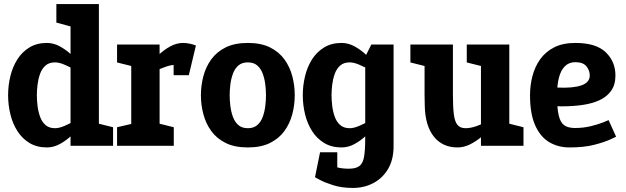

<svg xmlns="http://www.w3.org/2000/svg" viewBox="-20 -720 3089 948"><path d="M328.3 -60V-700H468.3V-70ZM328.3 -60 468.3 -70V0H328.3ZM411 -163.3 421.7 -160Q421.7 -160 410.7 -143Q399.7 -126 379.7 -101Q359.7 -76 333.2 -51Q306.7 -26 275.7 -9Q244.7 8 211.7 8L251.7 -87Q272 -87 298.8 -98.5Q325.7 -110 351.5 -125.2Q377.3 -140.3 394.2 -151.8Q411 -163.3 411 -163.3ZM411 -336.7Q411 -336.7 394.2 -348.2Q377.3 -359.7 351.5 -374.3Q325.7 -389 298.8 -400.5Q272 -412 251.7 -412L211.7 -508Q244.7 -508 275.7 -491Q306.7 -474 333.2 -449Q359.7 -424 379.7 -399Q399.7 -374 410.7 -357Q421.7 -340 421.7 -340ZM251.7 -412Q222.3 -412 204.5 -396.2Q186.7 -380.3 177.7 -355Q168.7 -329.7 165.3 -302Q162 -274.3 162 -250Q162 -225.7 165.3 -197.5Q168.7 -169.3 177.7 -144Q186.7 -118.7 204.5 -102.8Q222.3 -87 251.7 -87L211.7 8Q162 8 125.7 -14Q89.3 -36 65.8 -73Q42.3 -110 31.2 -156Q20 -202 20 -250Q20 -298 31.2 -344Q42.3 -390 65.8 -427Q89.3 -464 125.7 -486Q162 -508 211.7 -508ZM258.3 -700H338.3L357.7 -581.7L258.3 -608.3ZM458.3 0 431.7 -118.3 538.3 -91.7V0Z M843.7 -399.7 883.7 -508ZM628 -500H768V0H628ZM910.3 -381.3Q893.3 -390.7 877.3 -395.2Q861.3 -399.7 843.7 -399.7L883.7 -508Q899.7 -508 917 -504.3Q934.3 -500.7 947.3 -495.3ZM685.3 -336.7 674.7 -340Q674.7 -340 685.7 -357Q696.7 -374 716.7 -399Q736.7 -424 763.2 -449Q789.7 -474 820.7 -491Q851.7 -508 884.7 -508L844.7 -399.7Q824.7 -399.7 797.7 -390.2Q770.7 -380.7 744.8 -368.2Q719 -355.7 702.2 -346.2Q685.3 -336.7 685.3 -336.7ZM638 -391.7 558 -411.7V-500H638ZM558 0V-91.7L658 -115L638 0ZM758 0 731.3 -118.3 838 -91.7V0ZM837.3 -348.7V-488.7L947.3 -495.3L912.3 -348.7Z M972 -250Q972 -298 984.2 -344Q996.3 -390 1023.2 -427Q1050 -464 1094.3 -486Q1138.7 -508 1203.7 -508Q1268.7 -508 1313 -486Q1357.3 -464 1384.2 -427Q1411 -390 1423.2 -344Q1435.3 -298 1435.3 -250Q1435.3 -202 1423.2 -156Q1411 -110 1384.2 -73Q1357.3 -36 1313 -14Q1268.7 8 1203.7 8Q1138.7 8 1094.3 -14Q1050 -36 1023.2 -73Q996.3 -110 984.2 -156Q972 -202 972 -250ZM1114 -250Q1114 -225.7 1117.3 -197.5Q1120.7 -169.3 1129.7 -144Q1138.7 -118.7 1156.5 -102.8Q1174.3 -87 1203.7 -87Q1233 -87 1250.8 -102.8Q1268.7 -118.7 1277.7 -144Q1286.7 -169.3 1290 -197.5Q1293.3 -225.7 1293.3 -250Q1293.3 -274.3 1290 -302Q1286.7 -329.7 1277.7 -355Q1268.7 -380.3 1250.8 -396.2Q1233 -412 1203.7 -412Q1174.3 -412 1156.5 -396.2Q1138.7 -380.3 1129.7 -355Q1120.7 -329.7 1117.3 -302Q1114 -274.3 1114 -250Z M1783.3 -440 1923.3 -430V-70L1783.3 -40ZM1923.3 -70V2Q1923.3 68 1896.2 114Q1869 160 1823.3 184Q1777.7 208 1721.7 208L1701.7 113Q1737 113 1754.5 99.8Q1772 86.7 1777.7 53.3Q1783.3 20 1783.3 -40ZM1783.3 -440 1813.3 -500H1923.3V-430ZM1866 -163.3 1876.7 -160Q1876.7 -160 1865.7 -143Q1854.7 -126 1834.7 -101Q1814.7 -76 1788.2 -51Q1761.7 -26 1730.7 -9Q1699.7 8 1666.7 8L1706.7 -87Q1727 -87 1753.8 -98.5Q1780.7 -110 1806.5 -125.2Q1832.3 -140.3 1849.2 -151.8Q1866 -163.3 1866 -163.3ZM1866 -336.7Q1866 -336.7 1849.2 -348.2Q1832.3 -359.7 1806.5 -374.3Q1780.7 -389 1753.8 -400.5Q1727 -412 1706.7 -412L1666.7 -508Q1699.7 -508 1730.7 -491Q1761.7 -474 1788.2 -449Q1814.7 -424 1834.7 -399Q1854.7 -374 1865.7 -357Q1876.7 -340 1876.7 -340ZM1706.7 -412Q1677.3 -412 1659.5 -396.2Q1641.7 -380.3 1632.7 -355Q1623.7 -329.7 1620.3 -302Q1617 -274.3 1617 -250Q1617 -225.7 1620.3 -197.5Q1623.7 -169.3 1632.7 -144Q1641.7 -118.7 1659.5 -102.8Q1677.3 -87 1706.7 -87L1666.7 8Q1617 8 1580.7 -14Q1544.3 -36 1520.8 -73Q1497.3 -110 1486.2 -156Q1475 -202 1475 -250Q1475 -298 1486.2 -344Q1497.3 -390 1520.8 -427Q1544.3 -464 1580.7 -486Q1617 -508 1666.7 -508ZM1565.7 72.3Q1574.7 77.3 1593.3 87Q1612 96.7 1639.3 104.8Q1666.7 113 1702.7 113L1722.7 208Q1667.7 208 1625.2 194.5Q1582.7 181 1559 168Q1535.3 155 1535.3 155ZM1645.3 31.7V155H1535.3L1560.3 31.7Z M2076.3 -250H2216.3Q2216.3 -192 2220.8 -155.8Q2225.3 -119.7 2238.8 -103.3Q2252.3 -87 2279 -87L2239 8Q2165 8 2122.2 -45.5Q2079.3 -99 2077.3 -198ZM2494.7 -140 2354.7 -60V-500H2494.7ZM2216.3 -250H2076.3V-500H2216.3ZM2354.7 -61.7 2494.7 -140V0H2354.7ZM2437.3 -150 2448 -146.7Q2448 -146.7 2437 -131Q2426 -115.3 2406 -92.3Q2386 -69.3 2359.5 -46.3Q2333 -23.3 2302 -7.7Q2271 8 2238 8L2278 -87Q2303 -87 2330.5 -96.5Q2358 -106 2382.2 -118.5Q2406.3 -131 2421.8 -140.5Q2437.3 -150 2437.3 -150ZM2484.7 0 2458 -118.3 2564.7 -91.7V0ZM2086.3 -391.7 2006.3 -411.7V-500H2086.3ZM2364.7 -391.7 2284.7 -411.7V-500H2364.7Z M2985 -127 3022 -45Q3022 -45 2994.5 -32Q2967 -19 2915.8 -5.5Q2864.7 8 2792 8L2818.7 -88Q2861.3 -88 2898 -97.2Q2934.7 -106.3 2958.3 -115.8Q2982 -125.3 2985 -127ZM2597 -250H2730.3Q2730.3 -185.3 2738.7 -150Q2747 -114.7 2766.2 -101.3Q2785.3 -88 2818.7 -88L2792 8Q2736 8 2692 -18Q2648 -44 2622.5 -101Q2597 -158 2597 -250ZM2821 -508Q2923 -508 2970.8 -462Q3018.7 -416 3018.7 -347Q3018.7 -301 2997 -271Q2975.3 -241 2938.3 -224.5Q2901.3 -208 2854.2 -201.5Q2807 -195 2755 -195L2677 -196L2730.3 -287.7Q2771.3 -285.7 2801.7 -288.7Q2832 -291.7 2852.2 -299Q2872.3 -306.3 2882.2 -318.5Q2892 -330.7 2892 -347Q2892 -372.3 2875.3 -392.7Q2858.7 -413 2821 -413Q2789.3 -413 2769.2 -393Q2749 -373 2739.7 -336.5Q2730.3 -300 2730.3 -250H2597Q2597 -298 2608.8 -344Q2620.7 -390 2646.8 -427Q2673 -464 2715.8 -486Q2758.7 -508 2821 -508Z"/></svg>

Font: Epunda Slab Light
Style: Regular
Weight: 300
Designer: Simon Atzbach
Foundry: typofactur
Version: Version 1.102